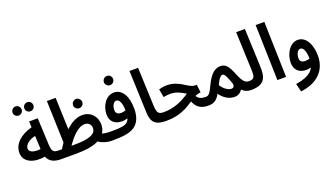

<svg xmlns="http://www.w3.org/2000/svg" viewBox="-83 -1455 4070 2348"><g transform="rotate(-20 1952.0 -281.5)"><path d="M174 -674C206 -674 232 -700 232 -732C232 -765 206 -793 174 -793C140 -793 114 -765 114 -732C114 -700 140 -674 174 -674ZM327 -674C359 -674 385 -700 385 -732C385 -765 359 -792 327 -792C293 -792 267 -765 267 -732C267 -700 293 -674 327 -674ZM478 5C521 5 543 -19 543 -52C543 -83 525 -106 487 -106C421 -106 401 -125 396 -213L380 -563H268L271 -485C131 -449 24 -363 24 -243C24 -110 167 -68 302 -92C330 -21 393 5 478 5ZM136 -256C136 -304 191 -354 276 -371L284 -198C220 -188 136 -201 136 -256Z M477 5H680C798 5 886 -10 948 -37C955 -40 962 -43 969 -47C1012 -16 1077 5 1137 5C1180 5 1202 -19 1202 -52C1202 -83 1184 -106 1146 -106C1113 -106 1082 -110 1054 -120C1075 -151 1085 -187 1085 -227C1085 -334 1011 -414 902 -414C826 -414 753 -373 686 -309L671 -723H557L575 -177C559 -154 543 -130 529 -106H486ZM901 -505C933 -505 960 -531 960 -564C960 -597 933 -625 901 -625C867 -625 840 -597 840 -564C840 -531 867 -505 901 -505ZM894 -300C948 -300 974 -260 974 -221C974 -142 884 -106 693 -106H653C716 -197 804 -300 894 -300Z M1352 -641C1384 -641 1411 -668 1411 -700C1411 -733 1384 -761 1352 -761C1318 -761 1291 -733 1291 -700C1291 -668 1318 -641 1352 -641ZM1136 5C1268 5 1367 -3 1433 -47C1500 -90 1530 -170 1530 -271C1530 -426 1471 -541 1361 -541C1256 -541 1186 -428 1186 -317C1186 -231 1240 -175 1338 -175C1363 -175 1389 -180 1411 -188C1401 -158 1384 -138 1358 -126C1315 -106 1238 -105 1145 -106ZM1294 -335C1294 -394 1322 -438 1355 -438C1396 -438 1421 -377 1422 -287C1403 -280 1382 -276 1363 -276C1322 -276 1294 -293 1294 -335Z M1848 5C1891 5 1913 -19 1913 -52C1913 -84 1896 -106 1858 -106C1786 -106 1768 -127 1764 -227L1744 -723H1632L1653 -172C1657 -49 1705 5 1848 5Z M1847 5C2033 5 2131 -62 2212 -115C2249 -20 2315 5 2394 5C2438 5 2459 -19 2459 -52C2459 -83 2442 -106 2404 -106C2348 -106 2312 -117 2286 -160C2310 -171 2334 -178 2360 -180L2348 -283H2325C2237 -283 2168 -403 1999 -403C1965 -403 1930 -397 1896 -387L1916 -280C1947 -286 1970 -290 2003 -290C2075 -290 2131 -263 2197 -222C2086 -148 1981 -106 1856 -106Z M2394 5C2456 5 2501 -8 2549 -93C2607 -9 2684 15 2731 15C2780 15 2815 -8 2836 -43C2867 -11 2905 5 2952 5C2994 5 3016 -20 3016 -52C3016 -83 2999 -106 2961 -106C2907 -106 2876 -160 2845 -236C2800 -349 2766 -399 2695 -399C2627 -399 2567 -354 2510 -237C2461 -135 2444 -106 2403 -106ZM2600 -186C2624 -244 2656 -291 2683 -291C2710 -291 2726 -256 2763 -157C2776 -119 2764 -92 2730 -92C2686 -92 2631 -135 2600 -186Z M2951 5C3134 5 3160 -86 3154 -235L3134 -723H3020L3039 -239C3043 -132 3037 -106 2960 -106Z M3294 0H3407L3387 -723H3274Z M3519 230C3730 205 3862 86 3862 -112C3862 -255 3801 -377 3693 -377C3591 -377 3519 -257 3519 -142C3519 -51 3575 5 3671 5C3692 5 3713 1 3732 -5C3697 68 3617 104 3493 124ZM3627 -163C3627 -218 3654 -265 3687 -265C3731 -265 3752 -198 3753 -112C3734 -106 3713 -103 3694 -103C3654 -103 3627 -119 3627 -163Z"/></g></svg>

Font: Noto Sans Arabic UI Cn SmBd
Style: Regular
Weight: 600
Width: 3
Designer: Monotype Design Team, Nadine Chahine and Nizar Qandah
Foundry: Monotype Imaging Inc.
Version: Version 2.010